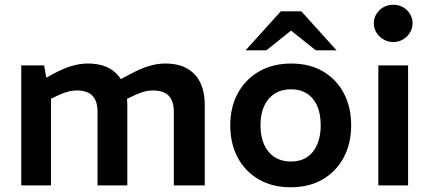

<svg xmlns="http://www.w3.org/2000/svg" viewBox="-20 -785 1818 813"><path d="M70 0V-508H167L176 -456L209 -474Q246 -494 281.5 -505Q317 -516 352 -516Q409 -516 446 -494Q483 -472 501 -433Q519 -394 519 -343V0H393V-312Q393 -357 371.5 -379.5Q350 -402 305 -402Q286 -402 268 -397Q250 -392 232 -384L196 -367V0ZM716 0V-312Q716 -357 694.5 -379.5Q673 -402 627 -402Q608 -402 590.5 -397Q573 -392 555 -384L510 -363L482 -445L537 -474Q574 -494 609.5 -505Q645 -516 680 -516Q737 -516 774 -494Q811 -472 829 -433Q847 -394 847 -343V0Z M1211 8Q1133 8 1075.5 -25.5Q1018 -59 986.5 -118Q955 -177 955 -254Q955 -332 987.5 -391Q1020 -450 1078 -483Q1136 -516 1213 -516Q1291 -516 1348 -482.5Q1405 -449 1436 -390Q1467 -331 1467 -254Q1467 -177 1435 -117.5Q1403 -58 1345.5 -25Q1288 8 1211 8ZM1212 -101Q1251 -101 1279 -119Q1307 -137 1322.5 -171.5Q1338 -206 1338 -254Q1338 -303 1323 -337Q1308 -371 1279.5 -389Q1251 -407 1212 -407Q1173 -407 1144 -389Q1115 -371 1099 -337Q1083 -303 1083 -254Q1083 -206 1099 -171.5Q1115 -137 1144 -119Q1173 -101 1212 -101ZM1317 -572 1193 -671 1169 -737H1256L1405 -572ZM1020 -572 1169 -737H1256L1232 -671L1108 -572Z M1582 0V-508H1708V0ZM1645 -607Q1623 -607 1604 -618Q1585 -629 1574 -647Q1563 -665 1563 -687Q1563 -708 1574 -726Q1585 -744 1604 -754.5Q1623 -765 1645 -765Q1668 -765 1686.5 -754.5Q1705 -744 1716 -726Q1727 -708 1727 -687Q1727 -665 1716 -647Q1705 -629 1686.5 -618Q1668 -607 1645 -607Z"/></svg>

Font: REM Medium
Style: Regular
Weight: 500
Designer: Octavio Pardo
Foundry: Ashler Design
Version: Version 1.005;gftools[0.9.28]